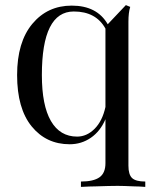

<svg xmlns="http://www.w3.org/2000/svg" viewBox="-20 -551 603 752"><path d="M549 160V181Q546 181 541 180.5Q536 180 525.5 179.5Q515 179 506 179Q462 177 441 177Q412 177 354 179Q343 179 329.5 179.5Q316 180 308.5 180.5Q301 181 297 181V160Q346 160 369.5 143.5Q393 127 393 88V-84Q373 -37 336 -11.5Q299 14 253 14Q161 14 104 -56Q47 -126 47 -257Q47 -386 106.5 -457.5Q166 -529 261 -529Q360 -529 402 -456L473 -531L490 -524Q483 -502 483 -466V98Q483 133 497.5 146.5Q512 160 549 160ZM269 -506Q144 -506 144 -257Q144 -138 179.5 -77Q215 -16 282 -16Q320 -16 350.5 -46.5Q381 -77 393 -132V-439Q356 -506 269 -506Z"/></svg>

Font: Playfair Display
Style: Regular
Weight: 400
Designer: Claus Eggers S?rensen
Foundry: Claus Eggers S?rensen
Version: Version 1.003